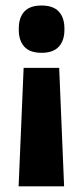

<svg xmlns="http://www.w3.org/2000/svg" viewBox="-20 -525 299 693"><path d="M193.6 -280 211.4 147.6H47.2L65.3 -280ZM130 -505.1Q172 -505.1 192.3 -483.2Q212.5 -461.2 212.5 -422.3V-417Q212.5 -378.6 192.3 -356.5Q172 -334.4 130 -334.4Q87.8 -334.4 67.8 -356.5Q47.8 -378.6 47.8 -417V-422.3Q47.8 -461.2 67.8 -483.2Q87.8 -505.1 130 -505.1Z"/></svg>

Font: Anek Tamil Medium
Style: Regular
Weight: 500
Designer: Aadarsh Rajan (Tamil), Yesha Goshar (Latin)
Foundry: Ek Type
Version: Version 1.003